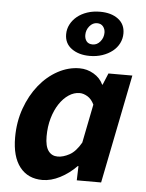

<svg xmlns="http://www.w3.org/2000/svg" viewBox="-55 -816 662 872"><g transform="rotate(5 276.0 -380.0)"><path d="M336 -568Q286 -568 253.5 -591.5Q221 -615 221 -657Q221 -681 232 -702Q243 -723 262 -738.5Q281 -754 307.5 -763Q334 -772 366 -772Q417 -772 448.5 -748.5Q480 -725 480 -683Q480 -659 469.5 -638Q459 -617 439.5 -601.5Q420 -586 393.5 -577Q367 -568 336 -568ZM345 -621Q365 -621 379.5 -638.5Q394 -656 394 -679Q394 -695 384.5 -707Q375 -719 357 -719Q337 -719 322.5 -701.5Q308 -684 308 -661Q308 -644 317 -632.5Q326 -621 345 -621ZM171 12Q105 12 68 -35Q31 -82 31 -170Q31 -241 53 -302.5Q75 -364 112 -410Q149 -456 197 -482Q245 -508 296 -508Q330 -508 360 -490.5Q390 -473 404 -443H406L428 -496H537L438 0H327L329 -65H326Q292 -30 251 -9Q210 12 171 12ZM231 -100Q256 -100 284.5 -115.5Q313 -131 337 -173L372 -349Q360 -374 341.5 -385Q323 -396 306 -396Q280 -396 256 -380Q232 -364 213.5 -336Q195 -308 184 -270Q173 -232 173 -187Q173 -142 188.5 -121Q204 -100 231 -100Z"/></g></svg>

Font: TypoPRO Source Sans Pro
Style: Bold Italic
Weight: 700
Italic angle: -11°
Designer: Paul D. Hunt
Foundry: Adobe Systems Incorporated
Version: Version 1.075;PS 2.000;hotconv 1.0.86;makeotf.lib2.5.63406